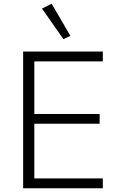

<svg xmlns="http://www.w3.org/2000/svg" viewBox="-20 -1009 642 1029"><path d="M357 -817 320 -799 205 -963 257 -989ZM531 -53V0H104V-733H531V-680H164V-398H514V-346H164V-53Z"/></svg>

Font: IBM Plex Sans JP Light
Style: Regular
Weight: 300
Designer: Mike Abbink; Paul van der Laan; Pieter van Rosmalen; Wujin Sim; Yejin Wi; Jinhee Kim; Boomi Park; Yona Kim; Kichan Ma
Foundry: Sandoll Inc.
Version: Version 1.002